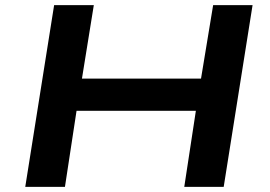

<svg xmlns="http://www.w3.org/2000/svg" viewBox="-20 -725 1046 745"><path d="M78 0 190 -705H344L298 -420H760L807 -705H960L848 0H695L740 -295H277L232 0Z"/></svg>

Font: Nunito Sans 7pt Expanded
Style: Bold Italic
Weight: 700
Width: 7
Italic angle: -9°
Designer: Vernon Adams
Foundry: Vernon Adams
Version: Version 3.101;gftools[0.9.27]